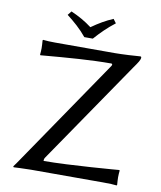

<svg xmlns="http://www.w3.org/2000/svg" viewBox="-89 -883 800 957"><g transform="rotate(10 311.0 -404.5)"><path d="M187 -54C187 -59 187 -65 192 -72L547 -591C567 -619 577 -634 577 -645C577 -649 576 -651 571 -651C555 -649 476 -645 445 -645H141C119 -645 96 -646 80 -648L78 -645C79 -631 80 -616 80 -606C80 -596 79 -581 78 -573L80 -570C217 -582 335 -591 435 -591C440 -591 443 -587 438 -579L69 -38C63 -30 54 -15 43 -1L46 3C46 3 103 0 133 0H496C532 0 551 1 567 3L569 0C568 -14 567 -29 567 -39C567 -49 568 -64 569 -72L567 -75C567 -75 318 -54 187 -54ZM280 -697H323C353 -731 385 -763 423 -792L408 -812C370 -796 338 -777 301 -751C268 -776 234 -795 195 -812L179 -792C215 -764 250 -734 280 -697Z"/></g></svg>

Font: Libertinus Sans
Style: Regular
Weight: 400
Designer: Philipp H. Poll, Khaled Hosny
Foundry: Caleb Maclennan
Version: Version 7.050;RELEASE